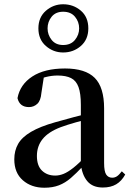

<svg xmlns="http://www.w3.org/2000/svg" viewBox="-20 -864 613 900"><path d="M188 16Q127 16 87 -19Q47 -54 47 -117Q47 -158 65 -189.5Q83 -221 125.5 -246Q168 -271 239 -291Q280 -303 328 -315.5Q376 -328 416 -337V-312Q376 -302 335.5 -290.5Q295 -279 265 -268Q207 -246 180 -212.5Q153 -179 153 -133Q153 -87 177 -64Q201 -41 239 -41Q258 -41 278 -49Q298 -57 324 -77.5Q350 -98 385 -135L398 -84H368Q338 -52 312 -29.5Q286 -7 256.5 4.5Q227 16 188 16ZM462 15Q414 15 389 -15Q364 -45 359 -96V-99V-372Q359 -426 348 -456Q337 -486 313 -498Q289 -510 250 -510Q223 -510 195 -503Q167 -496 132 -480L186 -506L174 -428Q171 -392 154.5 -377Q138 -362 116 -362Q72 -362 62 -404Q74 -468 131.5 -505.5Q189 -543 285 -543Q380 -543 424 -499Q468 -455 468 -356V-100Q468 -60 478 -45.5Q488 -31 506 -31Q518 -31 528 -37.5Q538 -44 551 -61L567 -46Q550 -15 524.5 0Q499 15 462 15ZM276 -653Q312 -653 331.5 -677Q351 -701 351 -731Q351 -762 331.5 -785.5Q312 -809 276 -809Q241 -809 222 -785.5Q203 -762 203 -731Q203 -701 222 -677Q241 -653 276 -653ZM276 -618Q230 -618 195 -648.5Q160 -679 160 -731Q160 -783 195 -813.5Q230 -844 276 -844Q324 -844 359 -814Q394 -784 394 -731Q394 -679 359 -648.5Q324 -618 276 -618Z"/></svg>

Font: Noto Serif KR SemiBold
Style: Regular
Weight: 600
Designer: Ryoko NISHIZUKA 西塚涼子 (kana & ideographs); Frank Grießhammer (Latin, Greek & Cyrillic); Wenlong ZHANG 张文龙 (bopomofo); San
Foundry: Adobe
Version: Version 2.003-H1;hotconv 1.1.1;makeotfexe 2.6.0